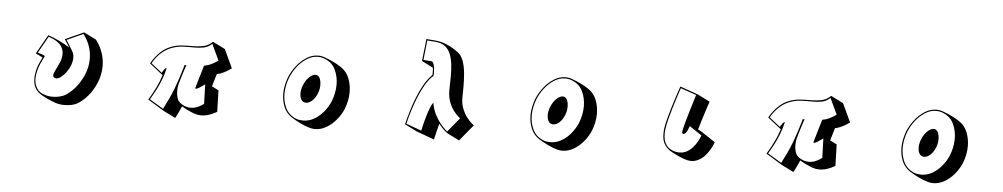

<svg xmlns="http://www.w3.org/2000/svg" viewBox="-42 -1109 8083 1547"><g transform="rotate(5 4000.0 -335.0)"><path d="M704 -503Q743 -451 759.5 -398.5Q776 -346 776 -296Q776 -223 748.5 -158.5Q721 -94 680 -47Q639 0 597 23Q581 32 554 38Q527 44 496 44Q477 44 457 41Q437 38 418 31Q388 20 354.5 5Q321 -10 292 -30Q237 -69 237 -148Q237 -154 237 -160Q237 -166 238 -172Q241 -205 250.5 -235Q260 -265 271 -288Q282 -311 288 -322L231 -351L318 -505Q364 -490 411.5 -467Q459 -444 494 -421Q480 -444 467 -464.5Q454 -485 454 -485L604 -553ZM468 -480Q468 -480 476.5 -467Q485 -454 496 -436Q507 -418 516.5 -402.5Q526 -387 528 -381Q535 -364 535 -342Q535 -312 523 -280.5Q511 -249 491.5 -223Q472 -197 451 -180.5Q430 -164 412 -164Q399 -164 390 -174Q386 -178 386 -186Q386 -203 401 -231.5Q416 -260 431 -295Q446 -330 446 -365Q446 -392 432.5 -418Q419 -444 383 -466Q375 -472 360.5 -478Q346 -484 334.5 -488.5Q323 -493 323 -493L246 -357Q246 -357 256.5 -354.5Q267 -352 280 -347.5Q293 -343 302 -338Q305 -337 305 -334Q305 -330 302 -327Q301 -324 292 -307.5Q283 -291 272.5 -266Q262 -241 254 -210.5Q246 -180 246 -149Q246 -134 248.5 -119Q251 -104 257 -90Q274 -47 313.5 -30.5Q353 -14 394 -14Q424 -14 450.5 -20.5Q477 -27 492 -35Q533 -58 573.5 -104.5Q614 -151 641 -213.5Q668 -276 668 -346Q668 -394 652 -443Q636 -492 600 -540Z M1728 -9Q1728 -9 1710 1Q1692 11 1662.5 21Q1633 31 1598 31Q1572 31 1546 22Q1490 1 1442 -28Q1432 -4 1421 18.5Q1410 41 1402.5 55.5Q1395 70 1395 70L1295 20L1166 -59Q1166 -59 1183 -88Q1200 -117 1223.5 -164Q1247 -211 1264 -266L1259 -268L1155 -350Q1155 -350 1164.5 -366.5Q1174 -383 1192.5 -407Q1211 -431 1239 -455Q1267 -479 1303 -494Q1351 -514 1398 -516.5Q1445 -519 1489 -519Q1533 -519 1572.5 -527.5Q1612 -536 1645 -568L1745 -518L1815 -368Q1815 -368 1798 -356Q1781 -344 1754 -330.5Q1727 -317 1698 -311L1668 -210L1723 -182ZM1612 -221Q1612 -221 1597.5 -210.5Q1583 -200 1566 -189.5Q1549 -179 1540 -179Q1535 -179 1535 -184Q1535 -185 1535.5 -186Q1536 -187 1536 -188Q1538 -193 1543.5 -213Q1549 -233 1557 -259.5Q1565 -286 1572.5 -311.5Q1580 -337 1585 -353.5Q1590 -370 1590 -370Q1619 -374 1644.5 -386.5Q1670 -399 1686 -410Q1702 -421 1702 -421L1641 -551Q1612 -523 1574.5 -515.5Q1537 -508 1493.5 -509Q1450 -510 1402.5 -507.5Q1355 -505 1307 -485Q1272 -470 1245.5 -448Q1219 -426 1201.5 -404Q1184 -382 1175.5 -367Q1167 -352 1167 -352L1255 -283Q1255 -283 1260 -292.5Q1265 -302 1273.5 -312.5Q1282 -323 1292 -326Q1281 -275 1262.5 -227.5Q1244 -180 1224.5 -143Q1205 -106 1192 -84Q1179 -62 1179 -62L1291 5Q1291 5 1298 -9.5Q1305 -24 1315 -44Q1325 -64 1333 -80Q1353 -121 1371 -169.5Q1389 -218 1403 -261.5Q1417 -305 1425 -333Q1433 -361 1433 -361L1448 -362Q1448 -362 1442 -344.5Q1436 -327 1427.5 -300.5Q1419 -274 1411 -247Q1403 -220 1398 -202Q1392 -181 1392 -146Q1392 -120 1400 -93Q1408 -66 1432 -49Q1452 -35 1471.5 -29Q1491 -23 1510 -23Q1540 -23 1564.5 -33.5Q1589 -44 1603 -54Q1617 -64 1617 -64Z M2750 -123Q2731 -76 2696 -33.5Q2661 9 2616.5 35Q2572 61 2524 61Q2514 61 2504.5 59.5Q2495 58 2485 56Q2448 46 2407.5 26.5Q2367 7 2332 -15Q2285 -46 2265 -96Q2245 -146 2245 -201Q2245 -236 2252.5 -271Q2260 -306 2272 -337Q2291 -384 2325.5 -428.5Q2360 -473 2405 -502Q2450 -531 2500 -531Q2528 -531 2554 -521Q2590 -508 2623.5 -492Q2657 -476 2687 -456Q2735 -425 2756 -372Q2777 -319 2777 -261Q2777 -225 2770 -190Q2763 -155 2750 -123ZM2641 -177Q2653 -207 2660 -242Q2667 -277 2667 -311Q2667 -373 2642 -428Q2617 -483 2559 -508Q2530 -521 2499 -521Q2451 -521 2408 -493Q2365 -465 2332 -422Q2299 -379 2281 -333Q2269 -303 2262 -269Q2255 -235 2255 -200Q2255 -142 2279 -89.5Q2303 -37 2360 -11Q2376 -4 2392 -1.5Q2408 1 2423 1Q2471 1 2514 -24.5Q2557 -50 2590 -91Q2623 -132 2641 -177ZM2524 -229Q2508 -189 2483 -166.5Q2458 -144 2434 -144Q2423 -144 2415 -148Q2400 -154 2391.5 -172.5Q2383 -191 2383 -216Q2383 -231 2386.5 -248Q2390 -265 2397 -282Q2414 -325 2441.5 -350Q2469 -375 2492 -375Q2499 -375 2505 -372Q2521 -365 2529 -344.5Q2537 -324 2537 -297Q2537 -281 2534 -263.5Q2531 -246 2524 -229Z M3589 1Q3589 1 3567.5 -17Q3546 -35 3519 -69Q3510 -37 3503 -7Q3496 23 3491.5 42Q3487 61 3487 61L3344 9L3244 -41Q3244 -41 3252 -72.5Q3260 -104 3275 -154.5Q3290 -205 3312.5 -262Q3335 -319 3364.5 -370.5Q3394 -422 3429 -455Q3430 -462 3430 -468Q3430 -474 3430 -480Q3430 -490 3429.5 -498.5Q3429 -507 3428 -514L3336 -561L3356 -740L3432 -734Q3445 -733 3462 -729.5Q3479 -726 3487 -724Q3519 -714 3550 -698Q3581 -682 3610 -661Q3645 -637 3661 -592.5Q3677 -548 3682 -494.5Q3687 -441 3687 -388Q3687 -363 3686.5 -339.5Q3686 -316 3686 -295Q3686 -243 3703 -202.5Q3720 -162 3741.5 -135Q3763 -108 3780 -94Q3797 -80 3797 -80L3689 51ZM3682 -127Q3682 -127 3666 -140.5Q3650 -154 3629 -181Q3608 -208 3592 -249Q3576 -290 3576 -345Q3576 -371 3577 -401Q3578 -431 3578 -462Q3578 -509 3573 -554Q3568 -599 3553.5 -636Q3539 -673 3509.5 -696.5Q3480 -720 3431 -724L3364 -729L3347 -570L3414 -565Q3423 -564 3431.5 -541Q3440 -518 3440 -476Q3440 -470 3440 -463.5Q3440 -457 3439 -450Q3403 -418 3374 -368Q3345 -318 3323 -262.5Q3301 -207 3285.5 -157.5Q3270 -108 3262.5 -77Q3255 -46 3255 -46L3379 -1Q3379 -1 3383 -20Q3387 -39 3394.5 -68.5Q3402 -98 3412 -130.5Q3422 -163 3433 -191Q3444 -219 3456 -234Q3465 -181 3486 -140Q3507 -99 3530.5 -70.5Q3554 -42 3570.5 -27Q3587 -12 3587 -12Z M4750 -123Q4731 -76 4696 -33.5Q4661 9 4616.5 35Q4572 61 4524 61Q4514 61 4504.5 59.5Q4495 58 4485 56Q4448 46 4407.5 26.5Q4367 7 4332 -15Q4285 -46 4265 -96Q4245 -146 4245 -201Q4245 -236 4252.5 -271Q4260 -306 4272 -337Q4291 -384 4325.5 -428.5Q4360 -473 4405 -502Q4450 -531 4500 -531Q4528 -531 4554 -521Q4590 -508 4623.5 -492Q4657 -476 4687 -456Q4735 -425 4756 -372Q4777 -319 4777 -261Q4777 -225 4770 -190Q4763 -155 4750 -123ZM4641 -177Q4653 -207 4660 -242Q4667 -277 4667 -311Q4667 -373 4642 -428Q4617 -483 4559 -508Q4530 -521 4499 -521Q4451 -521 4408 -493Q4365 -465 4332 -422Q4299 -379 4281 -333Q4269 -303 4262 -269Q4255 -235 4255 -200Q4255 -142 4279 -89.5Q4303 -37 4360 -11Q4376 -4 4392 -1.5Q4408 1 4423 1Q4471 1 4514 -24.5Q4557 -50 4590 -91Q4623 -132 4641 -177ZM4524 -229Q4508 -189 4483 -166.5Q4458 -144 4434 -144Q4423 -144 4415 -148Q4400 -154 4391.5 -172.5Q4383 -191 4383 -216Q4383 -231 4386.5 -248Q4390 -265 4397 -282Q4414 -325 4441.5 -350Q4469 -375 4492 -375Q4499 -375 4505 -372Q4521 -365 4529 -344.5Q4537 -324 4537 -297Q4537 -281 4534 -263.5Q4531 -246 4524 -229Z M5743 -114Q5743 -114 5736 -96.5Q5729 -79 5714 -53Q5699 -27 5677 -2Q5655 23 5625 38Q5612 45 5597 49Q5582 53 5565 53Q5541 53 5512 43Q5488 35 5452.5 18.5Q5417 2 5389 -15Q5364 -32 5344.5 -62Q5325 -92 5325 -147Q5325 -168 5328 -192Q5333 -226 5345 -271Q5357 -316 5371 -362.5Q5385 -409 5398 -448.5Q5411 -488 5419.5 -512.5Q5428 -537 5428 -537L5573 -486L5673 -436Q5673 -436 5665.5 -413.5Q5658 -391 5646.5 -355.5Q5635 -320 5622.5 -280Q5610 -240 5600 -205L5624 -193ZM5531 -226Q5531 -226 5527.5 -216Q5524 -206 5518 -192.5Q5512 -179 5504 -169Q5496 -159 5487 -159Q5480 -159 5475 -164Q5474 -165 5474 -168Q5474 -178 5480 -204.5Q5486 -231 5496 -266Q5506 -301 5517 -338.5Q5528 -376 5538 -408Q5548 -440 5554 -460Q5560 -480 5560 -480L5433 -524Q5433 -524 5425 -500.5Q5417 -477 5405 -439Q5393 -401 5379.5 -356.5Q5366 -312 5354.5 -268Q5343 -224 5338 -190Q5335 -168 5335 -147Q5335 -103 5348 -76Q5361 -49 5381 -34Q5401 -19 5422 -13.5Q5443 -8 5458 -7H5466Q5500 -7 5527 -22.5Q5554 -38 5573.5 -60.5Q5593 -83 5606 -105.5Q5619 -128 5625 -143.5Q5631 -159 5631 -159Z M6728 -9Q6728 -9 6710 1Q6692 11 6662.5 21Q6633 31 6598 31Q6572 31 6546 22Q6490 1 6442 -28Q6432 -4 6421 18.5Q6410 41 6402.5 55.5Q6395 70 6395 70L6295 20L6166 -59Q6166 -59 6183 -88Q6200 -117 6223.5 -164Q6247 -211 6264 -266L6259 -268L6155 -350Q6155 -350 6164.5 -366.5Q6174 -383 6192.5 -407Q6211 -431 6239 -455Q6267 -479 6303 -494Q6351 -514 6398 -516.5Q6445 -519 6489 -519Q6533 -519 6572.5 -527.5Q6612 -536 6645 -568L6745 -518L6815 -368Q6815 -368 6798 -356Q6781 -344 6754 -330.5Q6727 -317 6698 -311L6668 -210L6723 -182ZM6612 -221Q6612 -221 6597.5 -210.5Q6583 -200 6566 -189.5Q6549 -179 6540 -179Q6535 -179 6535 -184Q6535 -185 6535.5 -186Q6536 -187 6536 -188Q6538 -193 6543.5 -213Q6549 -233 6557 -259.5Q6565 -286 6572.5 -311.5Q6580 -337 6585 -353.5Q6590 -370 6590 -370Q6619 -374 6644.5 -386.5Q6670 -399 6686 -410Q6702 -421 6702 -421L6641 -551Q6612 -523 6574.5 -515.5Q6537 -508 6493.5 -509Q6450 -510 6402.5 -507.5Q6355 -505 6307 -485Q6272 -470 6245.5 -448Q6219 -426 6201.5 -404Q6184 -382 6175.5 -367Q6167 -352 6167 -352L6255 -283Q6255 -283 6260 -292.5Q6265 -302 6273.5 -312.5Q6282 -323 6292 -326Q6281 -275 6262.5 -227.5Q6244 -180 6224.5 -143Q6205 -106 6192 -84Q6179 -62 6179 -62L6291 5Q6291 5 6298 -9.5Q6305 -24 6315 -44Q6325 -64 6333 -80Q6353 -121 6371 -169.5Q6389 -218 6403 -261.5Q6417 -305 6425 -333Q6433 -361 6433 -361L6448 -362Q6448 -362 6442 -344.5Q6436 -327 6427.5 -300.5Q6419 -274 6411 -247Q6403 -220 6398 -202Q6392 -181 6392 -146Q6392 -120 6400 -93Q6408 -66 6432 -49Q6452 -35 6471.5 -29Q6491 -23 6510 -23Q6540 -23 6564.5 -33.5Q6589 -44 6603 -54Q6617 -64 6617 -64Z M7750 -123Q7731 -76 7696 -33.5Q7661 9 7616.5 35Q7572 61 7524 61Q7514 61 7504.5 59.5Q7495 58 7485 56Q7448 46 7407.5 26.5Q7367 7 7332 -15Q7285 -46 7265 -96Q7245 -146 7245 -201Q7245 -236 7252.5 -271Q7260 -306 7272 -337Q7291 -384 7325.5 -428.5Q7360 -473 7405 -502Q7450 -531 7500 -531Q7528 -531 7554 -521Q7590 -508 7623.5 -492Q7657 -476 7687 -456Q7735 -425 7756 -372Q7777 -319 7777 -261Q7777 -225 7770 -190Q7763 -155 7750 -123ZM7641 -177Q7653 -207 7660 -242Q7667 -277 7667 -311Q7667 -373 7642 -428Q7617 -483 7559 -508Q7530 -521 7499 -521Q7451 -521 7408 -493Q7365 -465 7332 -422Q7299 -379 7281 -333Q7269 -303 7262 -269Q7255 -235 7255 -200Q7255 -142 7279 -89.5Q7303 -37 7360 -11Q7376 -4 7392 -1.5Q7408 1 7423 1Q7471 1 7514 -24.5Q7557 -50 7590 -91Q7623 -132 7641 -177ZM7524 -229Q7508 -189 7483 -166.5Q7458 -144 7434 -144Q7423 -144 7415 -148Q7400 -154 7391.5 -172.5Q7383 -191 7383 -216Q7383 -231 7386.5 -248Q7390 -265 7397 -282Q7414 -325 7441.5 -350Q7469 -375 7492 -375Q7499 -375 7505 -372Q7521 -365 7529 -344.5Q7537 -324 7537 -297Q7537 -281 7534 -263.5Q7531 -246 7524 -229Z"/></g></svg>

Font: Rampart One
Style: Regular
Weight: 400
Designer: Fontworks Inc.
Foundry: Fontworks Inc.
Version: Version 1.100